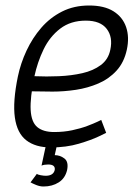

<svg xmlns="http://www.w3.org/2000/svg" viewBox="-20 -528 505 698"><path d="M348 -92 366 -45Q366 -45 339 -32Q312 -19 266.5 -5.5Q221 8 165 8L177 -48Q212 -48 242.5 -54.5Q273 -61 297 -70Q321 -79 334.5 -85.5Q348 -92 348 -92ZM45 -250H105Q89 -172 91.5 -128Q94 -84 115.5 -66Q137 -48 177 -48L165 8Q109 8 75.5 -18Q42 -44 34 -101Q26 -158 45 -250ZM304 -508Q359 -508 392.5 -487Q426 -466 438.5 -429.5Q451 -393 441 -347Q431 -301 403.5 -271Q376 -241 337.5 -224.5Q299 -208 256 -201.5Q213 -195 171 -195L94 -196L105 -251Q149 -249 194.5 -251Q240 -253 279.5 -262Q319 -271 346.5 -291.5Q374 -312 381 -347Q391 -393 368 -423Q345 -453 292 -453Q237 -453 199 -424Q161 -395 138.5 -348.5Q116 -302 105 -250H45Q55 -298 76.5 -344Q98 -390 130 -427Q162 -464 205.5 -486Q249 -508 304 -508ZM155 70Q148 70 142 71Q136 72 131 74L147 0H187L179 36Q198 36 214 48Q230 60 224 90Q217 120 193.5 135Q170 150 138 150Q125 150 111.5 144.5Q98 139 91 135L114 104Q117 107 128 109Q139 111 146 111Q174 111 179 90Q182 70 155 70Z"/></svg>

Font: Epunda Sans Light
Style: Italic
Weight: 300
Italic angle: -12.0243°
Designer: Simon Atzbach
Foundry: typofactur
Version: Version 2.204